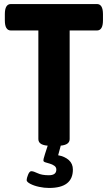

<svg xmlns="http://www.w3.org/2000/svg" viewBox="-20 -720 534 951"><path d="M230 2Q170 2 170 -31V-569H34Q4 -569 4 -619V-650Q4 -700 34 -700H460Q490 -700 490 -650V-619Q490 -569 460 -569H325V-31Q325 2 265 2ZM223 211Q199 211 173.5 205.5Q148 200 130 190.5Q112 181 112 172Q112 163 119 145.5Q126 128 135 128Q146 128 166.5 138Q187 148 222 148Q259 148 259 120Q259 108 249 101Q239 94 226.5 90.5Q214 87 204.5 84Q195 81 195 75Q195 72 196 66.5Q197 61 202.5 44Q208 27 220 -10H284L268 49Q301 55 321 73Q341 91 341 120Q341 211 223 211Z"/></svg>

Font: Asap Semi Condensed
Style: Bold
Weight: 700
Width: 4
Designer: Pablo Cosgaya
Foundry: Omnibus-Type
Version: Version 3.001; ttfautohint (v1.8.4.7-5d5b)